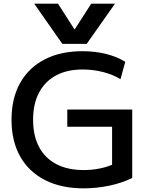

<svg xmlns="http://www.w3.org/2000/svg" viewBox="-20 -1020 815 1050"><path d="M167 -1000H297L387 -860H389L479 -1000H609L454 -780H321ZM438 10Q315 10 226.5 -35Q138 -80 90.5 -164Q43 -248 43 -365Q43 -482 90 -566Q137 -650 224 -695Q311 -740 432 -740Q498 -740 558 -725.5Q618 -711 665 -682L639 -587Q596 -613 542 -626.5Q488 -640 432 -640Q347 -640 286.5 -607.5Q226 -575 193.5 -513.5Q161 -452 161 -365Q161 -278 193.5 -216.5Q226 -155 288 -122.5Q350 -90 438 -90Q485 -90 530 -99.5Q575 -109 610 -127L593 -88V-327H348V-421H703V-47Q650 -20 579.5 -5Q509 10 438 10Z"/></svg>

Font: M PLUS 1 Medium
Style: Regular
Weight: 500
Designer: Coji Morishita
Foundry: UNDERFOREST DESIGN
Version: Version 1.001